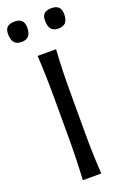

<svg xmlns="http://www.w3.org/2000/svg" viewBox="-196 -982 671 1035"><g transform="rotate(-20 139.5 -465.0)"><path d="M-21 -878.9Q-21 -905.3 -7.3 -917.5Q6.3 -929.7 34.7 -929.7Q88.4 -929.7 88.4 -876.5Q88.4 -843.8 75 -828.4Q61.5 -813 33.7 -813Q5.9 -813 -7.6 -828.9Q-21 -844.7 -21 -878.9ZM190.9 -878.9Q190.9 -905.3 204.6 -917.5Q218.3 -929.7 246.6 -929.7Q300.3 -929.7 300.3 -876.5Q300.3 -843.8 286.9 -828.4Q273.4 -813 245.6 -813Q217.8 -813 204.3 -828.9Q190.9 -844.7 190.9 -878.9ZM194.3 0H88.4Q95.2 -110.8 95.2 -235.4V-474.6Q95.2 -600.6 88.4 -712.9H194.3Q187 -603.5 187 -474.6V-235.4Q187 -107.9 194.3 0Z"/></g></svg>

Font: Commissioner Flair
Style: Regular
Weight: 400
Designer: Kostas Bartsokas
Foundry: Kostas Bartsokas
Version: Version 1.000